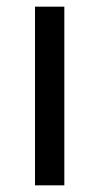

<svg xmlns="http://www.w3.org/2000/svg" viewBox="-20 -556 298 576"><path d="M173 0H85V-536H173Z"/></svg>

Font: Noto Sans Balinese
Style: Regular
Weight: 400
Designer: Aditya Bayu, David Williams
Foundry: David Williams
Version: Version 2.003